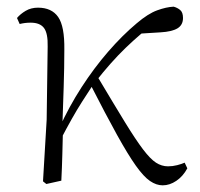

<svg xmlns="http://www.w3.org/2000/svg" viewBox="-20 -542 601 576"><path d="M119 10 109 2 120 -183 123 -402Q124 -442 112 -458Q100 -474 72 -474Q63 -474 55 -473Q47 -472 39 -470L31 -488Q41 -500 57 -509.5Q73 -519 94 -519Q135 -519 154.5 -491Q174 -463 173 -393Q173 -339 171 -279.5Q169 -220 167 -161L169 -158Q168 -118 167 -78.5Q166 -39 164 0ZM158 -116 144 -145H152L158 -158Q187 -222 224.5 -280Q262 -338 304.5 -387Q347 -436 390 -472Q424 -501 451.5 -511Q479 -521 501 -522Q512 -519 520.5 -512Q529 -505 529 -488Q529 -467 512.5 -457Q496 -447 462 -445L381 -440L448 -476Q401 -441 356.5 -398Q312 -355 266 -296L260 -289Q241 -260 226 -236.5Q211 -213 195.5 -185.5Q180 -158 158 -116ZM468 14Q449 14 430 1Q411 -12 387.5 -45Q364 -78 331 -137.5Q298 -197 250 -291L272 -313Q322 -229 354.5 -176Q387 -123 409 -94Q431 -65 448 -54Q465 -43 484 -43Q498 -43 511.5 -46.5Q525 -50 534 -54L542 -37Q529 -13 509 0.5Q489 14 468 14Z"/></svg>

Font: Noto Serif JP ExtraLight
Style: Regular
Weight: 200
Designer: Ryoko NISHIZUKA  (kana & ideographs); Frank Grießhammer (Latin, Greek & Cyrillic); Wenlong ZHANG  (bopomofo); Sandoll Co
Foundry: Adobe
Version: Version 2.002-H1;hotconv 1.1.0;makeotfexe 2.6.0